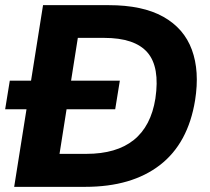

<svg xmlns="http://www.w3.org/2000/svg" viewBox="-23 -725 814 745"><path d="M32 0 144 -705H399Q530 -705 610.5 -660Q691 -615 721.5 -532Q752 -449 734 -336Q707 -169 597.5 -84.5Q488 0 308 0ZM208 -128H312Q546 -128 580 -343Q598 -465 549 -521.5Q500 -578 381 -578H279ZM-3 -301 15 -412H442L424 -301Z"/></svg>

Font: Mulish ExtraBold
Style: Italic
Weight: 800
Italic angle: -9°
Designer: Vernon Adams
Foundry: Vernon Adams
Version: Version 3.603; ttfautohint (v1.8.3)